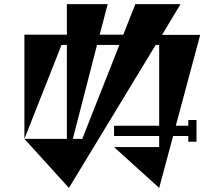

<svg xmlns="http://www.w3.org/2000/svg" viewBox="-20 -838 1040 936"><path d="M898 -225V-253H938V-147H898V-175H824L756 78L536 -121H756V-175H536V-225H756V-619H739L316 78L99 -161H306V-619H280L99 -161V-669H306V-818H505L466 -669H581L640 -818H860L770 -668H956L837 -225ZM381 -161 562 -619H453L335 -161Z"/></svg>

Font: Chokokutai
Style: Regular
Weight: 400
Designer: 108号,108go
Foundry: Font Zone 108
Version: Version 1.000; ttfautohint (v1.8.3)